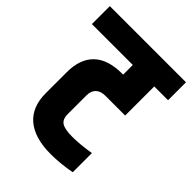

<svg xmlns="http://www.w3.org/2000/svg" viewBox="-235 -776 886 886"><g transform="rotate(45 208.5 -333.0)"><path d="M175 -304V-181Q175 -147 195.5 -134.5Q216 -122 264.5 -122Q313 -122 381 -133V-8Q312 5 250 5Q145 5 90 -41.5Q35 -88 35 -178V-315Q35 -401 81.5 -446Q128 -491 221 -491H227V-554H-40V-671H457V-554H367V-364H238Q208 -364 191.5 -348.5Q175 -333 175 -304Z"/></g></svg>

Font: Khand
Style: Bold
Weight: 700
Designer: Devanagari: Sanchit Sawaria, Jyotish Sonowal; Latin: Satya Rajpurohit
Foundry: Indian Type Foundry
Version: Version 1.101;PS 1.0;hotconv 1.0.78;makeotf.lib2.5.61930; tt